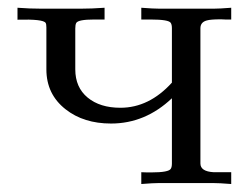

<svg xmlns="http://www.w3.org/2000/svg" viewBox="-20 -472 638 493"><path d="M573.7 0.5Q543 -2 525.9 -2H389.2Q374 -2 342.8 0.5V-29.8Q348.1 -29.8 357.4 -29.3Q365.7 -29.3 368.7 -29.3Q413.1 -29.3 418.5 -38.6Q421.4 -43 421.4 -52.2V-219.7Q353 -154.8 265.1 -154.8Q194.8 -154.8 148.4 -191.4Q99.1 -230 99.1 -293.9V-401.4Q99.1 -410.2 97.2 -413.1Q91.3 -423.3 24.9 -421.4V-452.1Q56.6 -449.7 86.9 -449.7H186.5Q215.3 -449.7 248.5 -452.1V-421.9H221.7Q180.7 -421.9 175.8 -413.1Q173.3 -408.7 173.3 -398.9V-293.9Q173.3 -247.6 205.1 -221.4Q236.8 -195.3 289.1 -195.3Q362.8 -195.3 421.4 -259.8V-399.4Q421.4 -408.7 418.5 -413.1Q413.6 -421.9 366.7 -421.9H342.8V-452.1Q374 -449.7 390.1 -449.7H528.3Q543 -449.7 573.7 -452.1V-421.9Q567.9 -421.9 558.6 -421.9Q550.3 -422.4 547.4 -422.4Q520.5 -422.4 510.7 -419.4Q494.6 -415 494.6 -399.4V-52.2Q494.6 -31.7 528.8 -29.8Q529.8 -29.8 573.7 -29.8Z"/></svg>

Font: Kurinto Book Core
Style: Regular
Weight: 400
Designer: Kurinto was developed by Clint Goss from a range of fonts that are compatible with the SIL Open Font License Version 1.1
Foundry: Clinton F. Goss
Version: Version 2.196; July 25, 2020